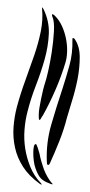

<svg xmlns="http://www.w3.org/2000/svg" viewBox="-20 -501 247 525"><path d="M159 -330Q148 -293 131.5 -255Q115 -217 97 -185Q95 -183 92.5 -178Q90 -173 88 -173Q86 -174 86 -180Q86 -186 86 -188Q86 -196 88 -207.5Q90 -219 92.5 -231.5Q95 -244 98 -256Q101 -268 104 -277Q106 -282 111.5 -305.5Q117 -329 121.5 -358.5Q126 -388 127.5 -415.5Q129 -443 123 -456Q121 -462 123 -462Q126 -462 130 -458Q142 -446 149.5 -429.5Q157 -413 160.5 -395Q164 -377 163.5 -360Q163 -343 159 -330ZM163 -179Q155 -147 142 -114.5Q129 -82 118 -58Q115 -50 112 -50Q109 -50 108.5 -53.5Q108 -57 108 -60Q106 -111 120 -159.5Q134 -208 151 -259Q161 -290 170 -322.5Q179 -355 178 -393Q178 -397 179 -397Q183 -397 185 -393Q198 -374 198 -344.5Q198 -315 192 -284.5Q186 -254 177 -225.5Q168 -197 163 -179ZM92 0Q96 4 93 3.5Q90 3 88 1Q59 -20 43 -45Q27 -70 21 -97.5Q15 -125 17 -153Q19 -181 26 -208Q36 -245 49 -280.5Q62 -316 73.5 -349.5Q85 -383 91.5 -415Q98 -447 95 -477Q95 -481 95 -481Q96 -481 99 -476Q115 -443 113.5 -408.5Q112 -374 102 -338.5Q92 -303 78 -267Q64 -231 55 -195Q49 -172 47 -146Q45 -120 49 -94.5Q53 -69 63 -44.5Q73 -20 92 0ZM100 -38Q109 -15 122 0Q123 0 123.5 1.5Q124 3 123 3Q120 3 114 0Q100 -5 92 -13Q84 -21 77 -41Q74 -49 72.5 -60.5Q71 -72 71 -82.5Q71 -93 72.5 -100Q74 -107 78 -107Q80 -107 83.5 -96Q87 -85 88 -81Q90 -70 93.5 -58Q97 -46 100 -38Z"/></svg>

Font: mr_AkronimG
Style: Regular
Weight: 400
Version: Version 1.002 April 14, 2020